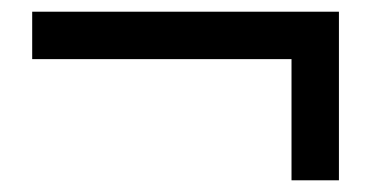

<svg xmlns="http://www.w3.org/2000/svg" viewBox="-20 -323 631 328"><path d="M35 -303H559V-15H478V-222H35Z"/></svg>

Font: Shippori Antique
Style: Regular
Weight: 400
Designer: FONTDASU
Foundry: FONTDASU / Google Inc. / but / Adobe
Version: Version 2.001